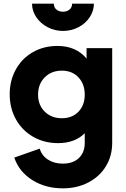

<svg xmlns="http://www.w3.org/2000/svg" viewBox="-20 -809 688 1049"><path d="M58 52 197 3Q208 41 242 63Q276 85 323 85Q379 85 411 54.5Q443 24 443 -29V-81Q389 -27 297 -27Q222 -27 161.5 -61.5Q101 -96 67 -157Q33 -218 33 -294Q33 -369 66.5 -429.5Q100 -490 159.5 -524Q219 -558 294 -558Q395 -558 453 -489V-546H593V-29Q593 43 558.5 99.5Q524 156 462.5 188Q401 220 323 220Q228 220 156 174.5Q84 129 58 52ZM318 -163Q374 -163 408.5 -198.5Q443 -234 443 -292Q443 -350 408.5 -386.5Q374 -423 318 -423Q261 -423 224.5 -386.5Q188 -350 188 -292Q188 -235 224.5 -199Q261 -163 318 -163ZM155 -789H274Q274 -769 288 -757Q302 -745 324 -745Q346 -745 360 -757Q374 -769 374 -789H493Q493 -750 470.5 -715.5Q448 -681 409 -660.5Q370 -640 324 -640Q279 -640 240 -660.5Q201 -681 178 -715.5Q155 -750 155 -789Z"/></svg>

Font: Eudoxus Sans ExtraBold
Style: Regular
Weight: 800
Designer: Stijn de Vries
Foundry: tokotype
Version: Version 2.005